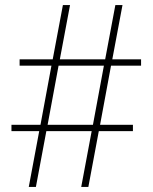

<svg xmlns="http://www.w3.org/2000/svg" viewBox="-20 -734 599 754"><path d="M93 0 134 -219H25V-244H139L182 -476H57V-501H187L227 -714H255L215 -501H393L433 -714H461L421 -501H534V-476H416L373 -244H502V-219H368L327 0H299L340 -219H162L121 0ZM167 -244H345L388 -476H210Z"/></svg>

Font: Noto Serif Tamil Thin
Style: Regular
Weight: 100
Designer: Indian Type Foundry, Tom Grace, and the Monotype Design Team
Foundry: Monotype Imaging Inc.
Version: Version 2.004; ttfautohint (v1.8.4.7-5d5b)